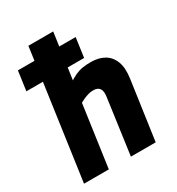

<svg xmlns="http://www.w3.org/2000/svg" viewBox="-178 -865 905 979"><g transform="rotate(-30 274.0 -375.5)"><path d="M306 0 351 -325Q356 -357 345.5 -373Q335 -389 308 -389Q293 -389 279 -385Q265 -381 250.5 -374.5Q236 -368 219 -358L228 -474Q255 -493 277 -503Q299 -513 321 -516.5Q343 -520 369 -520Q415 -520 447.5 -501.5Q480 -483 495 -444.5Q510 -406 501 -345L452 0ZM30 0 136 -751H282L176 0ZM11 -555 27 -669H367L351 -555Z"/></g></svg>

Font: Finlandica
Style: Italic
Weight: 400
Italic angle: -8°
Designer: Niklas Ekholm, Juho Hiilivirta, Jaakko Suomalainen
Foundry: Helsinki Type Studio
Version: Version 1.064